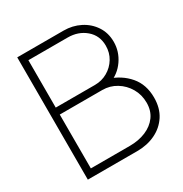

<svg xmlns="http://www.w3.org/2000/svg" viewBox="-167 -849 935 979"><g transform="rotate(-30 300.5 -360.0)"><path d="M70 0V-720H343Q395 -720 439 -697.8Q483 -675.5 509.5 -635.5Q536 -595.5 536 -543Q536 -486 503 -438.2Q470 -390.5 416 -371L414 -395Q485.5 -372 528.8 -321.2Q572 -270.5 572 -194Q572 -132.5 544 -89.2Q516 -46 468.2 -23Q420.5 0 362 0ZM112 -42H342Q394 -42 435.8 -59.5Q477.5 -77 501.8 -110Q526 -143 526 -190Q526 -237 503.8 -275.2Q481.5 -313.5 444.2 -336.2Q407 -359 362 -359H112ZM112 -400H343Q383.5 -400 417.2 -419.5Q451 -439 471 -472Q491 -505 491 -546Q491 -606 448.2 -642.5Q405.5 -679 343 -679H112Z"/></g></svg>

Font: Manrope ExtraLight ExtraLight
Style: Regular
Weight: 250
Version: Version 4.501